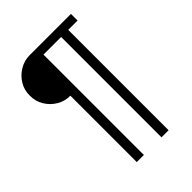

<svg xmlns="http://www.w3.org/2000/svg" viewBox="-254 -821 1147 1147"><g transform="rotate(-45 319.0 -248.0)"><path d="M212 -357Q166 -356 126.5 -379.5Q87 -403 63.5 -442.5Q40 -482 41 -528Q40 -575 63.5 -614Q87 -653 126.5 -676.5Q166 -700 212 -700H560V-644H481V204H421V-644H272V204H212Z"/></g></svg>

Font: Haskoy Light
Style: Regular
Weight: 300
Designer: Ertekin Erdin
Foundry: Ertekin Erdin
Version: Version 2.000; ttfautohint (v1.8.4.7-5d5b)